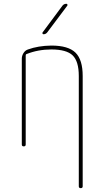

<svg xmlns="http://www.w3.org/2000/svg" viewBox="-20 -770 540 1010"><path d="M94.7 -9.8V-460.9Q94.7 -476.6 103.5 -490.7Q112.3 -504.9 127 -509.8Q180.7 -529.3 250 -530.3Q338.9 -530.3 377 -493.2Q415 -456.1 415 -370.1V210Q415 219.7 404.8 219.7Q394.5 219.7 394.5 210V-370.1Q394.5 -447.3 362.3 -478.5Q330.1 -509.8 250 -509.8Q179.7 -509.8 119.1 -485.4Q115.2 -484.4 115.2 -477.5V-9.8Q115.2 0 105 0Q94.7 0 94.7 -9.8ZM209 -589.8Q205.1 -589.8 203.6 -593.3Q202.1 -596.7 204.1 -599.6L308.6 -740.2Q316.4 -750 329.1 -750Q333 -750 334.5 -746.6Q335.9 -743.2 334 -740.2L228.5 -599.6Q220.7 -589.8 209 -589.8Z"/></svg>

Font: Rounded Mgen+ 1mn thin
Style: Regular
Weight: 100
Designer: [Source Han Sans]
Ryoko NISHIZUKA  (kana & ideographs); Paul D. Hunt (Latin, Greek & Cyrillic); Wenlong ZHANG  (bopomofo
Version: Version 1.059.20150602